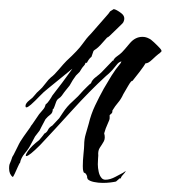

<svg xmlns="http://www.w3.org/2000/svg" viewBox="-67 -355 375 422"><path d="M-39 34Q-47 28 -47 15Q-47 9 -46 6Q-44 1 -42.5 -2.5Q-41 -6 -40 -10L-37 -15L-28 -33Q-23 -44 -15 -55Q-7 -66 0 -76Q0 -77 2 -79.5Q4 -82 4 -82L19 -104Q23 -109 27.5 -114Q32 -119 33 -125L34 -126Q37 -128 41.5 -134.5Q46 -141 48 -145Q59 -159 69.5 -173Q80 -187 90 -201L92 -204L38 -160Q29 -153 20 -143.5Q11 -134 1 -125Q-6 -119 -9 -119Q-11 -119 -11 -122Q-11 -128 -2 -135Q5 -140 9 -145.5Q13 -151 20 -157Q25 -161 32.5 -171Q40 -181 45 -185Q52 -190 62.5 -202.5Q73 -215 79 -221Q105 -245 114 -258Q123 -271 133 -281L168 -321Q171 -324 175 -330L183 -335Q189 -334 199.5 -326Q210 -318 204 -306Q204 -305 196 -297.5Q188 -290 180 -282Q172 -274 170 -273Q168 -273 168 -272Q151 -252 145 -248Q139 -244 138.5 -243Q138 -242 134 -230Q131 -228 128.5 -224.5Q126 -221 124 -217H121Q120 -213 117.5 -210.5Q115 -208 113 -205L108 -197L100 -189L93 -179Q91 -176 89.5 -173Q88 -170 86 -167Q82 -162 77.5 -156.5Q73 -151 69 -145Q66 -141 62 -138.5Q58 -136 56 -130Q55 -128 53 -121.5Q51 -115 49 -115Q49 -107 43.5 -103Q38 -99 33 -93L24 -76L20 -68L10 -55L1 -38Q-4 -28 -12.5 -18Q-21 -8 -23 3Q-24 3 -27.5 11Q-31 19 -34.5 26.5Q-38 34 -39 34ZM188 44Q184 45 176 46Q168 47 159 47Q149 47 139.5 45Q130 43 126 39Q124 35 124.5 34Q125 33 123 29Q119 23 118.5 25Q118 27 116 21Q115 18 115 10Q115 -2 116.5 -16.5Q118 -31 118 -36Q118 -49 121.5 -60.5Q125 -72 128 -83Q133 -104 142 -123Q151 -142 161 -160Q169 -174 178 -188.5Q187 -203 198 -216L200 -220Q195 -219 191 -214.5Q187 -210 184 -206Q181 -202 176 -197Q171 -192 166 -188Q130 -155 91.5 -112.5Q53 -70 21 -36Q-3 -12 -9 -12Q-13 -12 -5.5 -23Q2 -34 19 -47Q19 -47 24.5 -53.5Q30 -60 30 -61Q36 -64 38.5 -69.5Q41 -75 48 -79L63 -95L71 -107Q80 -121 92.5 -132Q105 -143 116 -156Q117 -157 124.5 -164.5Q132 -172 133 -172Q135 -179 143.5 -185.5Q152 -192 156 -196L180 -221L181 -222L183 -221L182 -222Q184 -227 190.5 -231.5Q197 -236 201 -240Q206 -245 218 -259.5Q230 -274 246 -274Q254 -274 261 -270Q264 -269 271.5 -262Q279 -255 284.5 -249Q290 -243 287 -241Q283 -237 281 -236Q277 -233 267.5 -224Q258 -215 253 -216Q253 -216 248.5 -209Q244 -202 224 -177Q222 -179 214.5 -166Q207 -153 204 -148Q199 -137 192.5 -129.5Q186 -122 180 -112V-110Q180 -107 178 -105.5Q176 -104 174 -102V-95Q174 -92 169.5 -82.5Q165 -73 162 -62Q165 -51 161 -44Q157 -37 152.5 -30.5Q148 -24 149 -13Q149 -11 148.5 -6Q148 -1 148 6Q148 14 150 23Q152 32 157 37Q160 40 165 40Q175 40 187 33.5Q199 27 203 25L209 21Q209 22 209 22Q208 24 203 29.5Q198 35 199 37Q196 37 196 37Z"/></svg>

Font: Cherish
Style: Regular
Weight: 400
Designer: Robert E. Leuschke
Foundry: Robert E. Leuschke
Version: Version 1.005